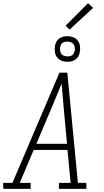

<svg xmlns="http://www.w3.org/2000/svg" viewBox="-36 -1195 656 1215"><path d="M-15 0 -16 -38H43L131 -245L340 -735H390L457 -38H510L511 0H337V-38H411L391 -246H177L89 -38H158V0ZM388 -285 369 -490Q365 -534 361.5 -577.5Q358 -621 354 -665Q336 -621 317.5 -577.5Q299 -534 281 -490L194 -285ZM390 -804Q371 -804 353.5 -811Q336 -818 325 -832.5Q314 -847 311.5 -866Q309 -885 312 -905Q314 -918 320.5 -930.5Q327 -943 339 -951.5Q351 -960 364 -963Q377 -966 391 -966Q410 -966 428 -959Q446 -952 456.5 -937.5Q467 -923 470 -904Q473 -885 469 -865Q467 -852 460.5 -839.5Q454 -827 442 -818.5Q430 -810 417 -807Q404 -804 390 -804ZM391 -838Q399 -838 406.5 -839.5Q414 -841 421 -846Q428 -851 431.5 -858.5Q435 -866 437 -874Q439 -885 437 -896Q435 -907 429 -915.5Q423 -924 412 -928Q401 -932 390 -932Q382 -932 374.5 -930.5Q367 -929 360 -924Q353 -919 349.5 -911.5Q346 -904 344 -896Q343 -885 344.5 -874Q346 -863 352 -854.5Q358 -846 369 -842Q380 -838 391 -838ZM405 -1008 379 -1032 521 -1175 553 -1145Z"/></svg>

Font: Iosevka Etoile Extralight
Style: Italic
Weight: 200
Italic angle: -9°
Designer: Belleve Invis
Foundry: Belleve Invis
Version: Version 22.1.2; ttfautohint (v1.8.4)